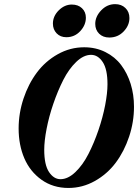

<svg xmlns="http://www.w3.org/2000/svg" viewBox="-20 -908 677 941"><path d="M515.6 -724.1Q484.9 -724.1 465.8 -742.9Q446.8 -761.7 446.8 -791Q446.8 -826.7 475.8 -857.2Q504.9 -887.7 544.4 -887.7Q575.2 -887.7 594.7 -868.7Q614.3 -849.6 614.3 -819.8Q614.3 -783.2 585.9 -753.7Q557.6 -724.1 515.6 -724.1ZM305.2 -725.6Q275.9 -725.6 257.6 -744.6Q239.3 -763.7 239.3 -792.5Q239.3 -828.6 267.8 -857.2Q296.4 -885.7 332 -885.7Q362.8 -885.7 381.8 -867.7Q400.9 -849.6 400.9 -821.3Q400.9 -785.2 373.3 -755.4Q345.7 -725.6 305.2 -725.6ZM315.4 13.2Q239.7 13.2 183.3 -27.1Q127 -67.4 99.1 -132.6Q71.3 -197.8 71.3 -278.3Q71.3 -353 95.2 -424.8Q119.1 -496.6 160.6 -552.2Q202.1 -607.9 262.9 -642.1Q323.7 -676.3 392.6 -676.3Q449.7 -676.3 496.6 -652.8Q543.5 -629.4 573.7 -589.4Q604 -549.3 620.4 -496.8Q636.7 -444.3 636.7 -384.8Q636.7 -310.1 612.8 -238.3Q588.9 -166.5 547.4 -110.8Q505.9 -55.2 445.1 -21Q384.3 13.2 315.4 13.2ZM276.4 -29.8Q313 -29.8 349.4 -64.5Q385.7 -99.1 413.3 -153.1Q440.9 -207 462.4 -270Q483.9 -333 495.4 -392.6Q506.8 -452.1 506.8 -495.1Q506.8 -568.8 483.4 -604Q460 -639.2 426.3 -639.2Q389.6 -639.2 353.5 -604.5Q317.4 -569.8 290 -515.9Q262.7 -461.9 241.2 -398.9Q219.7 -335.9 208.3 -276.4Q196.8 -216.8 196.8 -173.8Q196.8 -100.1 220.2 -64.9Q243.7 -29.8 276.4 -29.8Z"/></svg>

Font: Elstob 18pt ExtraBold
Style: Italic
Weight: 800
Italic angle: -20°
Designer: Peter S. Baker
Version: Version 1.015